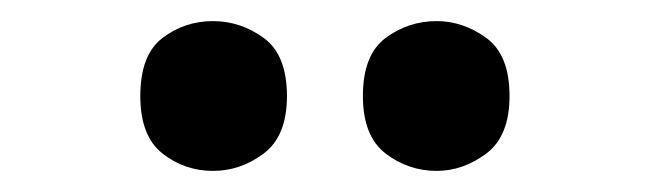

<svg xmlns="http://www.w3.org/2000/svg" viewBox="-20 -779 617 182"><path d="M394 -617Q367 -617 345.5 -633.5Q324 -650 324 -688Q324 -727 345.5 -743Q367 -759 394 -759Q419 -759 441 -743Q463 -727 463 -688Q463 -650 441 -633.5Q419 -617 394 -617ZM182 -617Q155 -617 134 -633.5Q113 -650 113 -688Q113 -727 134 -743Q155 -759 182 -759Q208 -759 230 -743Q252 -727 252 -688Q252 -650 230 -633.5Q208 -617 182 -617Z"/></svg>

Font: Noto Serif Ethiopic ExtraBold
Style: Regular
Weight: 800
Version: Version 2.102